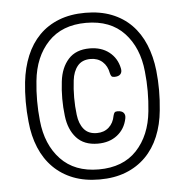

<svg xmlns="http://www.w3.org/2000/svg" viewBox="-48 -787 696 723"><g transform="rotate(-5 300.0 -425.0)"><path d="M300 -110Q244 -110 200.5 -127Q157 -144 125.5 -175.5Q94 -207 75.5 -251.5Q57 -296 52 -350Q48 -388 48 -425.5Q48 -463 52 -500Q58 -554 76.5 -598.5Q95 -643 126 -674.5Q157 -706 200.5 -723Q244 -740 300 -740Q356 -740 399.5 -723Q443 -706 474 -674.5Q505 -643 523.5 -598.5Q542 -554 548 -500Q552 -463 552 -425.5Q552 -388 548 -350Q543 -296 524.5 -251.5Q506 -207 474.5 -175.5Q443 -144 399.5 -127Q356 -110 300 -110ZM300 -148Q392 -148 444 -203.5Q496 -259 505 -350Q509 -388 509 -425.5Q509 -463 505 -500Q496 -591 444 -646.5Q392 -702 300 -702Q209 -702 156.5 -646.5Q104 -591 95 -500Q91 -463 91 -425.5Q91 -388 95 -350Q104 -259 156.5 -203.5Q209 -148 300 -148ZM416 -330Q408 -291 378.5 -268Q349 -245 305 -245Q253 -245 224.5 -276.5Q196 -308 190 -360Q186 -392 186 -425Q186 -458 190 -490Q196 -542 224.5 -573.5Q253 -605 305 -605Q349 -605 378.5 -582Q408 -559 416 -520Q419 -506 412 -498Q405 -490 389 -490Q381 -490 378 -493.5Q375 -497 373 -505Q368 -533 350 -549Q332 -565 305 -565Q273 -565 256 -544.5Q239 -524 235 -490Q231 -458 231 -425Q231 -392 235 -360Q239 -326 256 -305.5Q273 -285 305 -285Q332 -285 350 -301Q368 -317 373 -345Q375 -353 378 -356.5Q381 -360 389 -360Q405 -360 412 -352Q419 -344 416 -330Z"/></g></svg>

Font: Maple Mono NL Thin
Style: Regular
Weight: 250
Monospace: yes
Designer: subframe7536
Version: Version 7.000